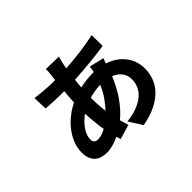

<svg xmlns="http://www.w3.org/2000/svg" viewBox="-133 -911 1223 1223"><g transform="rotate(-45 478.0 -299.5)"><path d="M455 -190Q481 -218 505 -252Q529 -286 548 -331Q519 -330 494 -325.5Q469 -321 447 -315Q447 -280 449 -249.5Q451 -219 455 -190ZM293 -94Q308 -94 326.5 -99.5Q345 -105 365 -117Q359 -152 355 -190.5Q351 -229 349 -269Q309 -240 283 -202.5Q257 -165 257 -129Q257 -94 293 -94ZM682 -436Q680 -431 676.5 -421.5Q673 -412 669 -401Q741 -378 782 -325Q823 -272 823 -203Q823 -163 809.5 -123.5Q796 -84 765 -50.5Q734 -17 684 8.5Q634 34 562 47L505 -43Q562 -49 602 -65.5Q642 -82 667.5 -104.5Q693 -127 704.5 -155Q716 -183 716 -212Q716 -246 697 -273.5Q678 -301 640 -316Q608 -238 567 -180.5Q526 -123 477 -82Q482 -66 486 -51.5Q490 -37 494 -23L396 6Q392 -8 386 -24Q358 -10 329 -2Q300 6 272 6Q249 6 228.5 0Q208 -6 192.5 -19.5Q177 -33 168 -55Q159 -77 159 -110Q159 -150 174 -188Q189 -226 215 -260Q241 -294 276 -322Q311 -350 350 -369Q351 -394 353 -417.5Q355 -441 357 -464H334Q319 -464 300 -464.5Q281 -465 262 -466Q243 -467 225.5 -468Q208 -469 195 -470L192 -567Q202 -566 220 -563.5Q238 -561 258 -559.5Q278 -558 298.5 -556.5Q319 -555 334 -555H366L371 -598Q373 -609 373.5 -623Q374 -637 373 -646L489 -644Q485 -633 482.5 -622.5Q480 -612 477 -599Q475 -590 473 -580Q471 -570 469 -558Q538 -562 604 -570.5Q670 -579 733 -593L734 -495Q679 -486 604.5 -478.5Q530 -471 457 -467Q455 -451 453.5 -435.5Q452 -420 451 -404Q478 -410 506 -413.5Q534 -417 562 -417H576Q578 -429 580 -440.5Q582 -452 583 -460Z"/></g></svg>

Font: Kinto Sans
Style: Bold
Weight: 700
Designer: Authors: Ryoko NISHIZUKA  (kana & ideographs); Paul D. Hunt (Latin, Greek & Cyrillic); Wenlong ZHANG  (bopomofo); Sandol
Foundry: Adobe Systems Incorporated, ookami Inc.
Version: Version 0.001